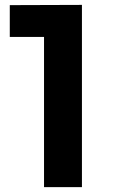

<svg xmlns="http://www.w3.org/2000/svg" viewBox="-20 -765 480 785"><path d="M160 0V-614H20V-744L315 -745V0Z"/></svg>

Font: Plus Jakarta Display
Style: Bold
Weight: 700
Designer: Gumpita Rahayu
Foundry: Tokotype Studio
Version: Version 1.000;hotconv 1.0.109;makeotfexe 2.5.65596